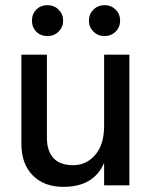

<svg xmlns="http://www.w3.org/2000/svg" viewBox="-20 -719 591 745"><path d="M384 -507H482V0H384V-87Q344 6 226 6Q151 6 107 -38.5Q63 -83 63 -161V-507H162V-185Q162 -133 187.5 -105.5Q213 -78 264 -78Q315 -78 349.5 -118Q384 -158 384 -231ZM225 -639Q225 -614 207.5 -596.5Q190 -579 164 -579Q138 -579 121 -596Q104 -613 104 -639Q104 -665 121 -682Q138 -699 164 -699Q190 -699 207.5 -681.5Q225 -664 225 -639ZM446 -639Q446 -613 428.5 -596Q411 -579 385.5 -579Q360 -579 342.5 -596.5Q325 -614 325 -639Q325 -664 342.5 -681.5Q360 -699 385.5 -699Q411 -699 428.5 -682Q446 -665 446 -639Z"/></svg>

Font: Hind Medium
Style: Regular
Weight: 500
Designer: Manushi Parikh, Satya Rajpurohit
Foundry: Indian Type Foundry
Version: Version 1.201;PS 1.0;hotconv 1.0.78;makeotf.lib2.5.61930; tt